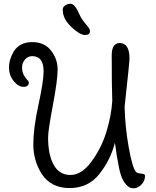

<svg xmlns="http://www.w3.org/2000/svg" viewBox="-20 -990 833 1026"><path d="M152 -690Q129 -690 113.5 -672Q98 -654 98 -630Q98 -606 107 -589.5Q116 -573 125 -564Q134 -555 134 -550Q134 -526 106 -526Q78 -526 53 -557Q28 -588 28 -630Q28 -672 54 -716Q86 -765 152 -765Q218 -765 253 -719.5Q288 -674 288 -618.5Q288 -563 262.5 -427.5Q237 -292 237 -256Q237 -163 267 -109Q297 -55 356.5 -55Q416 -55 468.5 -126Q521 -197 548 -283.5Q575 -370 580 -452Q577 -522 577 -694Q577 -760 620 -760Q672 -760 672 -677Q672 -657 646 -421Q648 -313 668 -202Q688 -91 707 -71Q713 -64 734 -62.5Q755 -61 755 -51Q755 -23 736 -4Q716 16 696.5 16Q677 16 670 10Q655 2 638 -26Q623 -54 614 -103.5Q605 -153 604 -158.5Q603 -164 599.5 -191.5Q596 -219 594 -227Q570 -134 510.5 -59.5Q451 15 351.5 15Q252 15 202 -62Q158 -133 158 -218.5Q158 -304 185.5 -430Q213 -556 213 -609Q213 -690 152 -690ZM461 -824Q461 -803 434 -803Q407 -803 361 -846Q316 -890 316 -932Q315 -935 315 -938Q315 -957 337 -966Q345 -970 357 -970Q380 -970 403 -916Q417 -885 439 -860.5Q461 -836 461 -824Z"/></svg>

Font: Delius Swash Caps
Style: Regular
Weight: 400
Designer: Natalia Raices
Foundry: Natalia Raices
Version: Version 1.002